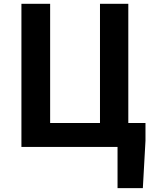

<svg xmlns="http://www.w3.org/2000/svg" viewBox="-20 -760 791 993"><path d="M643.6 -124H732.4V-32.2L718.8 212.9H587.9V0H90.8V-740.2H239.3V-124H497.1V-740.2H643.6Z"/></svg>

Font: Gen Shin Gothic Bold
Style: Bold
Weight: 700
Designer: [Source Han Sans]
Ryoko NISHIZUKA  (kana & ideographs); Paul D. Hunt (Latin, Greek & Cyrillic); Wenlong ZHANG  (bopomofo
Version: Version 1.002.20150607